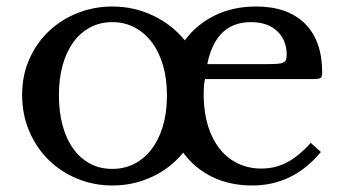

<svg xmlns="http://www.w3.org/2000/svg" viewBox="-20 -560 1057 590"><path d="M966 -93Q881 10 755 10Q686 10 632 -16.5Q578 -43 543 -91Q504 -43 447 -16.5Q390 10 325 10Q269 10 218.5 -10.5Q168 -31 130 -68Q92 -105 70 -156.5Q48 -208 48 -269Q48 -328 70 -378Q92 -428 130 -464Q168 -500 218.5 -520Q269 -540 325 -540Q392 -540 450.5 -512Q509 -484 548 -436Q584 -485 640 -512.5Q696 -540 767 -540Q864 -540 917 -487.5Q970 -435 970 -337Q970 -323 964.5 -320Q959 -317 939 -317H610Q608 -309 607 -297.5Q606 -286 606 -272V-261Q607 -211 620 -170.5Q633 -130 656 -101.5Q679 -73 711.5 -57.5Q744 -42 783 -42Q825 -42 861 -60.5Q897 -79 935 -121ZM325 -492Q288 -492 257.5 -476Q227 -460 205.5 -430.5Q184 -401 172.5 -359.5Q161 -318 161 -268Q161 -216 172.5 -174Q184 -132 205.5 -102.5Q227 -73 257 -57Q287 -41 325 -41Q362 -41 392.5 -56.5Q423 -72 445 -100.5Q467 -129 479.5 -169Q492 -209 493 -259V-268Q493 -318 481 -359Q469 -400 447 -429.5Q425 -459 394 -475.5Q363 -492 325 -492ZM801 -363Q821 -363 833 -364Q845 -365 851 -368Q857 -371 859 -376.5Q861 -382 861 -391Q861 -437 831.5 -464.5Q802 -492 751 -492Q643 -492 617 -363Z"/></svg>

Font: Libre Baskerville
Style: Regular
Weight: 400
Designer: Pablo Impallari, Rodrigo Fuenzalida
Foundry: Pablo Impallari, Rodrigo Fuenzalida
Version: Version 1.000; ttfautohint (v0.93) -l 8 -r 50 -G 200 -x 14 -